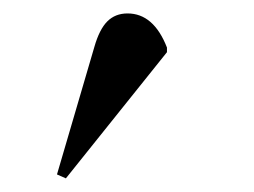

<svg xmlns="http://www.w3.org/2000/svg" viewBox="-20 -781 374 283"><path d="M77.1 -518.1 64 -523.9 119.1 -711.9Q126.5 -737.8 138.2 -749.5Q149.9 -761.2 168 -761.2Q206.5 -761.2 226.1 -710.9V-704.1Z"/></svg>

Font: Display Semibold
Style: Regular
Weight: 600
Designer: Latin by Veronika Burian and Jose Scaglione. Greek by Irene Vlachou. Cyrillic by Vera Evstafieva.
Foundry: TypeTogether
Version: Version 3.002